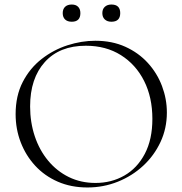

<svg xmlns="http://www.w3.org/2000/svg" viewBox="-20 -816 806 848"><path d="M366 12Q294 12 235.5 -13.5Q177 -39 135.5 -84Q94 -129 71.5 -187.5Q49 -246 49 -312Q49 -393 80.5 -454Q112 -515 164 -555.5Q216 -596 278 -616Q340 -636 401 -636Q475 -636 533.5 -609.5Q592 -583 633 -538Q674 -493 695.5 -436Q717 -379 717 -319Q717 -249 689 -189Q661 -129 612.5 -84Q564 -39 500.5 -13.5Q437 12 366 12ZM402 -8Q472 -8 529 -40.5Q586 -73 619.5 -136.5Q653 -200 653 -291Q653 -386 616.5 -458.5Q580 -531 514 -572.5Q448 -614 359 -614Q243 -614 178 -542Q113 -470 113 -346Q113 -276 133.5 -214.5Q154 -153 192.5 -106.5Q231 -60 284 -34Q337 -8 402 -8ZM297 -720Q278 -720 267.5 -730Q257 -740 257 -758Q257 -776 267.5 -786Q278 -796 297 -796Q315 -796 325 -786Q335 -776 335 -758Q335 -720 297 -720ZM472 -720Q454 -720 443 -730Q432 -740 432 -758Q432 -776 443 -786Q454 -796 472 -796Q511 -796 511 -758Q511 -720 472 -720Z"/></svg>

Font: Cormorant Light
Style: Regular
Weight: 300
Designer: Christian Thalmann (Catharsis Fonts)
Foundry: Catharsis Fonts
Version: Version 4.000